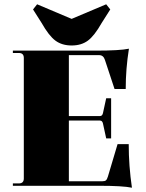

<svg xmlns="http://www.w3.org/2000/svg" viewBox="-20 -866 681 895"><path d="M174 -759 134 -822 153 -846 314 -778 475 -846 494 -822 454 -759Q420 -699 389.5 -676.5Q359 -654 314 -654Q269 -654 238.5 -676.5Q208 -699 174 -759ZM595 9Q553 0 440 0H40V-11H68Q91 -11 91 -34V-596Q91 -619 68 -619H40V-630H426Q539 -630 581 -639Q566 -545 566 -451H514L469 -587Q462 -609 442 -609H301V-325H446Q457 -325 460 -339L475 -408H498V-221H475L460 -290Q457 -304 446 -304H301V-21H456Q469 -21 474 -25.5Q479 -30 483 -43L528 -194H580Q580 -93 595 9Z"/></svg>

Font: Arapey Black-Display
Style: Regular
Weight: 900
Designer: Eduardo Rodriguez Tunni
Foundry: Eduardo Rodriguez Tunni
Version: Version 4.000